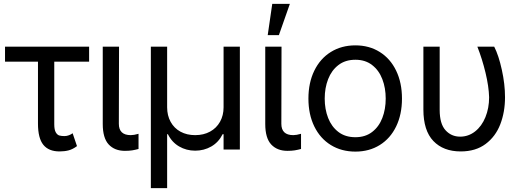

<svg xmlns="http://www.w3.org/2000/svg" viewBox="-20 -771 2691 990"><path d="M439.5 -453.1H259.8V-129.9Q259.8 -102.1 267.6 -88.6Q275.4 -75.2 286.1 -72.3Q296.9 -69.3 312.5 -69.3Q324.2 -69.3 335.7 -73.7Q347.2 -78.1 354.5 -84L377 -17.6Q355.5 -1.5 334.2 4.2Q313 9.8 287.1 9.8Q231 9.8 203.4 -24.4Q175.8 -58.6 175.8 -133.8V-453.1H5.9V-530.3H439.5Z M593.8 -530.3 592.8 -132.8Q592.8 -74.2 654.3 -74.2Q670.4 -74.2 694.3 -81.1V-2.9Q678.2 1.5 662.1 4.2Q646 6.8 624 6.8Q571.3 6.8 540.5 -26.1Q509.8 -59.1 509.8 -131.8V-530.3Z M757.8 -530.3H841.8V-217.8Q841.8 -175.3 859.9 -142.6Q877.9 -109.9 910.6 -92Q943.4 -74.2 986.3 -74.2Q1029.8 -74.2 1063 -92.3Q1096.2 -110.4 1114.5 -143.1Q1132.8 -175.8 1132.8 -217.8V-530.3H1216.8V0H1132.8V-79.1H1127.9Q1107.4 -37.6 1069.8 -15.9Q1032.2 5.9 986.3 5.9Q940.9 5.9 903.6 -15.9Q866.2 -37.6 845.7 -79.1H841.8V199.2H757.8Z M1431.6 -530.3 1430.7 -132.8Q1430.7 -74.2 1492.2 -74.2Q1508.3 -74.2 1532.2 -81.1V-2.9Q1516.1 1.5 1500 4.2Q1483.9 6.8 1461.9 6.8Q1409.2 6.8 1378.4 -26.1Q1347.7 -59.1 1347.7 -131.8V-530.3ZM1383.8 -751H1474.6L1418 -589.8H1360.4Z M1570.3 -262.7Q1570.3 -344.2 1600.6 -406.5Q1630.9 -468.8 1685.8 -502.9Q1740.7 -537.1 1812.5 -537.1Q1883.8 -537.1 1938.2 -502.9Q1992.7 -468.8 2022.7 -406.5Q2052.7 -344.2 2052.7 -262.7Q2052.7 -181.2 2022.7 -119.1Q1992.7 -57.1 1938.2 -23.2Q1883.8 10.7 1812.5 10.7Q1740.7 10.7 1685.8 -23.2Q1630.9 -57.1 1600.6 -119.1Q1570.3 -181.2 1570.3 -262.7ZM1968.8 -262.7Q1968.8 -317.4 1951.4 -362.8Q1934.1 -408.2 1898.9 -435.5Q1863.8 -462.9 1812.5 -462.9Q1760.3 -462.9 1724.9 -435.5Q1689.5 -408.2 1671.9 -362.8Q1654.3 -317.4 1654.3 -262.7Q1654.3 -208 1671.9 -162.8Q1689.5 -117.7 1724.9 -90.6Q1760.3 -63.5 1812.5 -63.5Q1863.8 -63.5 1898.9 -90.6Q1934.1 -117.7 1951.4 -162.8Q1968.8 -208 1968.8 -262.7Z M2247.1 -530.3V-204.1Q2247.1 -132.8 2277.1 -99.6Q2307.1 -66.4 2352.5 -66.4Q2395.5 -66.4 2429.7 -93.3Q2463.9 -120.1 2482.9 -166.7Q2502 -213.4 2502 -269.5Q2500.5 -325.2 2483.4 -396.2Q2466.3 -467.3 2441.4 -530.3H2528.3Q2551.3 -485.4 2567.6 -411.1Q2584 -336.9 2584 -269.5Q2584 -193.4 2559.6 -130.1Q2535.2 -66.9 2483.9 -28.6Q2432.6 9.8 2355.5 9.8Q2266.1 9.8 2214.6 -43.9Q2163.1 -97.7 2163.1 -206.1V-530.3Z"/></svg>

Font: Pretendard Std
Style: Regular
Weight: 400
Designer: Base glyphs from Inter by Rasmus Andersson; Hangeul glyphs from Noto Sans CJK(Source Han Sans) by Jang Soo-young and Kan
Foundry: Kil Hyung-jin
Version: Version 1.309